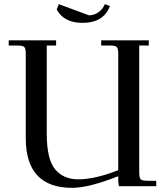

<svg xmlns="http://www.w3.org/2000/svg" viewBox="-20 -896 791 924"><path d="M22 -677V-702H250V-677H205V-253Q205 -130 245 -81.5Q285 -33 357 -33Q437 -33 549 -77V-637Q549 -662 542 -669.5Q535 -677 510 -677H467V-702H696V-677H650V-66Q650 -41 657 -33.5Q664 -26 689 -26H732V0H552L549 -26V-48Q407 8 327 8Q104 8 104 -231V-637Q104 -662 97 -669.5Q90 -677 65 -677ZM253 -850 263 -876 409 -822Q461 -825 485 -876L509 -867Q479 -786 377 -786Q288 -786 253 -850Z"/></svg>

Font: Dihjauti
Style: Bold
Weight: 700
Designer: T. Christopher White
Version: Version 3.0.0